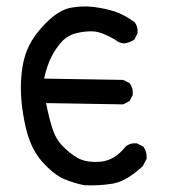

<svg xmlns="http://www.w3.org/2000/svg" viewBox="-20 -577 540 596"><path d="M242 -2Q211 -8 179.5 -21Q148 -34 111 -75Q74 -116 58.5 -187.5Q43 -259 45 -318.5Q47 -378 63.5 -420Q80 -462 121 -504Q162 -546 200 -553Q238 -560 274 -555Q310 -550 337 -541Q364 -532 397 -509Q409 -495 407 -474L397 -454Q382 -444 364 -442Q349 -444 337 -454Q296 -478 270 -479.5Q244 -481 215 -473.5Q186 -466 165.5 -440.5Q145 -415 134 -388.5Q123 -362 117 -333L362 -329L382 -319Q394 -304 392 -282L382 -263L362 -253L123 -257Q131 -216 141.5 -181.5Q152 -147 173.5 -124.5Q195 -102 220.5 -87Q246 -72 290.5 -75Q335 -78 370 -122Q384 -134 405 -132L425 -122Q437 -105 435 -84L423 -61Q372 -14 330 -7Q288 0 242 -2Z"/></svg>

Font: Kosefont JP
Style: Regular
Weight: 400
Designer: Nozomi Seto 瀬戸のぞみ
Version: Version 3.00;June 19, 2020